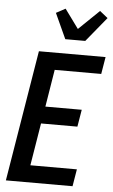

<svg xmlns="http://www.w3.org/2000/svg" viewBox="-64 -1031 634 1073"><g transform="rotate(5 253.0 -494.5)"><path d="M11 0 132 -735H506L490 -639H229L195 -430H399L383 -334H179L140 -96H401L385 0ZM273 -815 208 -957 260 -985 338 -878 453 -989 498 -953 385 -815Z"/></g></svg>

Font: Iosevka SS18
Style: Bold Italic
Weight: 700
Italic angle: -9°
Monospace: yes
Designer: Belleve Invis
Foundry: Belleve Invis
Version: Version 25.1.1; ttfautohint (v1.8.4)